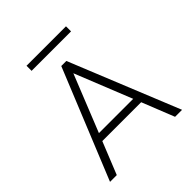

<svg xmlns="http://www.w3.org/2000/svg" viewBox="-221 -976 1125 1125"><g transform="rotate(-45 342.0 -413.5)"><path d="M44 0H100L181 -201H503L583 0H641L364 -682H322ZM179 -785H506V-827H179ZM200 -248 342 -602 484 -248Z"/></g></svg>

Font: MV Cash ExtraLight
Style: Regular
Weight: 200
Designer: Rodrigo Fuenzalida
Foundry: fragTYPE
Version: Version 1.100;Glyphs 3.1.2 (3151)